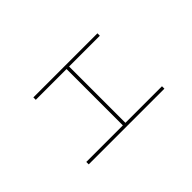

<svg xmlns="http://www.w3.org/2000/svg" viewBox="-60 -838 1121 1121"><g transform="rotate(-45 500.0 -277.5)"><path d="M236 -510V-530H765V-510ZM188 -25V-45H813V-25ZM490 -522H511V-40H490Z"/></g></svg>

Font: Murecho Thin
Style: Regular
Weight: 100
Designer: Neil Summerour
Foundry: Positype
Version: Version 1.010